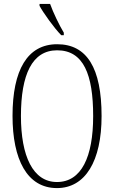

<svg xmlns="http://www.w3.org/2000/svg" viewBox="-20 -951 584 981"><path d="M293 -771H306V-784C283 -822 252 -886 236 -931H182V-921C201 -886 257 -807 293 -771ZM271 10C416 10 499 -128 499 -358C499 -604 424 -725 272 -725C120 -725 44 -593 44 -359C44 -137 118 10 271 10ZM271 -21C148 -21 87 -154 87 -358C87 -570 144 -694 272 -694C407 -694 456 -570 456 -358C456 -149 396 -21 271 -21Z"/></svg>

Font: Noto Serif Tamil ExtraCondensed ExtraLight
Style: Regular
Weight: 200
Width: 2
Designer: Indian Type Foundry, Tom Grace, and the Monotype Design Team
Foundry: Monotype Imaging Inc.
Version: Version 2.004